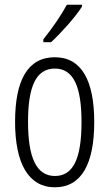

<svg xmlns="http://www.w3.org/2000/svg" viewBox="-20 -836 464 815"><path d="M328 -808V-816H264C237 -767 206 -722 164 -669V-657H197C237 -694 299 -762 328 -808ZM380 -318C380 -494 326 -593 213 -593C98 -593 44 -496 44 -319C44 -142 101 -41 213 -41C326 -41 380 -141 380 -318ZM99 -319C99 -467 132 -545 213 -545C294 -545 326 -464 326 -318C326 -163 291 -89 213 -89C134 -89 99 -168 99 -319Z"/></svg>

Font: Noto Sans Tamil UI ExtraCondensed Light
Style: Regular
Weight: 300
Width: 2
Designer: Jelle Bosma - Monotype Design Team
Foundry: Monotype Imaging Inc.
Version: Version 2.004